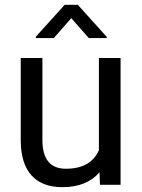

<svg xmlns="http://www.w3.org/2000/svg" viewBox="-20 -770 591 800"><path d="M394.5 -52.2Q341.8 9.8 239.7 9.8Q155.3 9.8 111.1 -39.3Q66.9 -88.4 66.4 -184.6V-528.3H156.7V-187Q156.7 -66.9 254.4 -66.9Q357.9 -66.9 392.1 -144V-528.3H482.4V0H396.5ZM424.8 -616.2V-611.3H350.1L276.9 -694.3L204.1 -611.3H129.4V-617.2L249.5 -750H304.2Z"/></svg>

Font: Roboto-ThirdPerson-AD3FC
Style: ThirdPerson-AD3FC
Weight: 400
Designer: Google
Version: Version 2.137; 2017